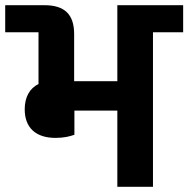

<svg xmlns="http://www.w3.org/2000/svg" viewBox="-40 -718 724 738"><path d="M173 -188C205 -188 226 -193 246 -200V-293H411V0H548V-594H664V-698H411V-406H245V-587C245 -664 207 -698 131 -698H-20V-594H108V-395C75 -379 55 -346 55 -298C55 -225 100 -188 173 -188Z"/></svg>

Font: IBM Plex Devanagari
Style: Bold
Weight: 700
Designer: Mike Abbink, Paul van der Laan, Pieter van Rosmalen, Erin McLaughlin
Foundry: Bold Monday
Version: Version 1.0